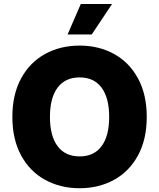

<svg xmlns="http://www.w3.org/2000/svg" viewBox="-20 -949 811 978"><path d="M385.7 9.8Q288.1 9.8 210.2 -32.7Q132.3 -75.2 87.6 -157.2Q43 -239.3 43 -353.5Q43 -467.8 87.6 -549.8Q132.3 -631.8 210 -674.3Q287.6 -716.8 385.7 -716.8Q482.9 -716.8 560.5 -674.3Q638.2 -631.8 682.9 -549.8Q727.5 -467.8 727.5 -353.5Q727.5 -239.3 682.9 -157.2Q638.2 -75.2 560.5 -32.7Q482.9 9.8 385.7 9.8ZM385.7 -554.7Q312.5 -554.7 273.4 -502.7Q234.4 -450.7 234.4 -353.5Q234.4 -256.3 273.4 -204.3Q312.5 -152.3 385.7 -152.3Q458.5 -152.3 497.3 -204.3Q536.1 -256.3 536.1 -353.5Q536.1 -450.7 497.3 -502.7Q458.5 -554.7 385.7 -554.7ZM391.6 -928.7H550.8L447.3 -773.4H324.2Z"/></svg>

Font: Pretendard GOV Black
Style: Regular
Weight: 900
Designer: Base glyphs from Inter by Rasmus Andersson; Hangeul glyphs from Noto Sans CJK(Source Han Sans) by Jang Soo-young and Kan
Foundry: Kil Hyung-jin
Version: Version 1.309